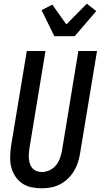

<svg xmlns="http://www.w3.org/2000/svg" viewBox="-20 -1011 545 1039"><path d="M205 8Q176 8 148.5 2Q121 -4 99 -19.5Q77 -35 62 -58Q47 -81 40.5 -108Q34 -135 35 -164Q36 -193 40 -222L125 -735H226L139 -207Q137 -193 136 -178.5Q135 -164 136.5 -150Q138 -136 142.5 -123Q147 -110 156 -100Q165 -90 178 -85Q191 -80 206 -80Q226 -80 246.5 -89Q267 -98 281.5 -115Q296 -132 303.5 -152.5Q311 -173 315 -193L404 -735H505L413 -179Q409 -154 401 -130Q393 -106 379.5 -84Q366 -62 346.5 -43.5Q327 -25 303.5 -13Q280 -1 255 3.5Q230 8 205 8ZM274 -815 205 -956 263 -986 339 -879 450 -991 501 -951 384 -815Z"/></svg>

Font: Iosevka Semibold Oblique
Style: Regular
Weight: 600
Italic angle: -9°
Monospace: yes
Designer: Belleve Invis
Foundry: Belleve Invis
Version: Version 32.5.0; ttfautohint (v1.8.4)